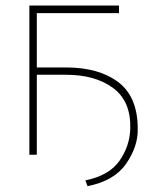

<svg xmlns="http://www.w3.org/2000/svg" viewBox="-20 -548 551 680"><path d="M401.4 -501.5H110.4V-309.1H213.9Q330.1 -309.1 398.9 -257.1Q467.8 -205.1 467.8 -91.8Q469.2 -29.8 427 31.5Q384.8 92.8 290 111.3L282.2 90.8Q366.7 73.7 403.1 21.5Q439.5 -30.8 441.4 -91.8Q444.3 -189 380.9 -236.1Q317.4 -283.2 213.9 -283.2H110.4V0H84V-528.3H401.4Z"/></svg>

Font: Roboto-Thin
Style: Regular
Weight: 250
Designer: Google
Version: Version 1.100141; 2013; ttfautohint (v0.94.14-c901) -l 8 -r 